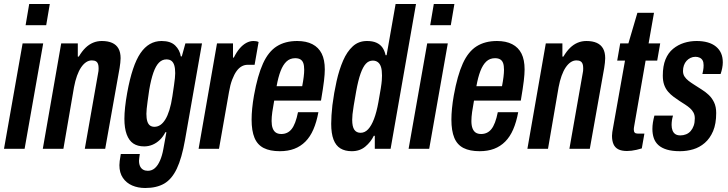

<svg xmlns="http://www.w3.org/2000/svg" viewBox="-21 -744 3640 960"><path d="M107 -618 125 -724H228L210 -618ZM-1 0 92 -527H195L102 0Z M193 0 285 -527H368V-461H373Q389 -488 406.5 -505Q424 -522 444.5 -530.5Q465 -539 488 -539Q519 -539 540 -529.5Q561 -520 571.5 -501Q582 -482 582 -453Q582 -442 580.5 -430Q579 -418 577 -404L505 0H403L469 -375Q471 -383 471.5 -389.5Q472 -396 472 -403Q472 -416 469 -424.5Q466 -433 458.5 -437.5Q451 -442 438 -442Q423 -442 409.5 -433Q396 -424 384.5 -407Q373 -390 364 -365Q355 -340 349 -308L296 0Z M705 196Q669 196 640 183.5Q611 171 593.5 145.5Q576 120 576 82Q576 74 577.5 61Q579 48 583 26H678Q677 36 675.5 44Q674 52 674 59Q674 76 679.5 87.5Q685 99 695 104.5Q705 110 718 110Q738 110 753 97Q768 84 779 59Q790 34 796 0Q800 -21 803.5 -41.5Q807 -62 811 -83H806Q795 -61 778.5 -45Q762 -29 742 -20.5Q722 -12 700 -12Q667 -12 645.5 -26.5Q624 -41 612.5 -72Q601 -103 601 -150Q601 -176 604.5 -208.5Q608 -241 615 -280Q640 -418 681.5 -478.5Q723 -539 787 -539Q832 -539 855 -516.5Q878 -494 883 -462H888L906 -527H989L904 -44Q888 47 863 99.5Q838 152 800 174Q762 196 705 196ZM751 -110Q767 -110 780.5 -119Q794 -128 805.5 -146.5Q817 -165 826 -194Q835 -223 841 -263Q846 -296 849 -317.5Q852 -339 853.5 -353Q855 -367 855 -378Q855 -402 850.5 -417Q846 -432 836.5 -439.5Q827 -447 811 -447Q790 -447 774 -431Q758 -415 746 -381Q734 -347 725 -294Q720 -260 717 -237.5Q714 -215 712.5 -200.5Q711 -186 711 -175Q711 -152 715.5 -137.5Q720 -123 729 -116.5Q738 -110 751 -110Z M972 0 1064 -527H1144V-456H1148Q1162 -484 1177.5 -502Q1193 -520 1210.5 -529.5Q1228 -539 1246 -539Q1253 -539 1259.5 -538Q1266 -537 1272 -534L1252 -420H1217Q1201 -420 1187 -412Q1173 -404 1161.5 -388Q1150 -372 1140 -346Q1130 -320 1124 -284L1074 0Z M1378 12Q1329 12 1297.5 -4Q1266 -20 1251.5 -55Q1237 -90 1237 -146Q1237 -172 1240 -202.5Q1243 -233 1249 -267Q1267 -367 1294 -426.5Q1321 -486 1363 -512.5Q1405 -539 1465 -539Q1510 -539 1541 -523Q1572 -507 1587.5 -476Q1603 -445 1603 -397Q1603 -374 1599 -340Q1595 -306 1584 -241H1350Q1344 -209 1340.5 -184Q1337 -159 1337 -139Q1337 -117 1342.5 -102.5Q1348 -88 1358.5 -81Q1369 -74 1386 -74Q1401 -74 1414 -80Q1427 -86 1437 -98.5Q1447 -111 1455 -132Q1463 -153 1469 -183H1571Q1562 -134 1546 -97Q1530 -60 1506 -36Q1482 -12 1450.5 0Q1419 12 1378 12ZM1362 -313H1490Q1495 -339 1497.5 -359.5Q1500 -380 1500 -395Q1500 -416 1495.5 -428.5Q1491 -441 1481 -447Q1471 -453 1455 -453Q1429 -453 1411.5 -436.5Q1394 -420 1382 -389Q1370 -358 1362 -313Z M1738 12Q1704 12 1681 -2Q1658 -16 1646.5 -46.5Q1635 -77 1635 -125Q1635 -145 1636.5 -168Q1638 -191 1641 -218Q1649 -281 1662 -338.5Q1675 -396 1694.5 -441Q1714 -486 1743 -512.5Q1772 -539 1814 -539Q1842 -539 1861 -530.5Q1880 -522 1891 -506.5Q1902 -491 1907 -468H1912L1957 -724H2059L1932 0H1853V-65H1848Q1833 -34 1805.5 -11Q1778 12 1738 12ZM1782 -80Q1803 -80 1819.5 -97.5Q1836 -115 1849 -149Q1862 -183 1871 -233Q1879 -277 1883 -302.5Q1887 -328 1888 -342Q1889 -356 1889 -366Q1889 -393 1884 -409Q1879 -425 1868.5 -433Q1858 -441 1843 -441Q1823 -441 1808.5 -425.5Q1794 -410 1782 -376.5Q1770 -343 1760 -288Q1752 -243 1747.5 -215.5Q1743 -188 1741.5 -172.5Q1740 -157 1740 -145Q1740 -111 1750.5 -95.5Q1761 -80 1782 -80Z M2130 -618 2148 -724H2251L2233 -618ZM2022 0 2115 -527H2218L2125 0Z M2377 12Q2328 12 2296.5 -4Q2265 -20 2250.5 -55Q2236 -90 2236 -146Q2236 -172 2239 -202.5Q2242 -233 2248 -267Q2266 -367 2293 -426.5Q2320 -486 2362 -512.5Q2404 -539 2464 -539Q2509 -539 2540 -523Q2571 -507 2586.5 -476Q2602 -445 2602 -397Q2602 -374 2598 -340Q2594 -306 2583 -241H2349Q2343 -209 2339.5 -184Q2336 -159 2336 -139Q2336 -117 2341.5 -102.5Q2347 -88 2357.5 -81Q2368 -74 2385 -74Q2400 -74 2413 -80Q2426 -86 2436 -98.5Q2446 -111 2454 -132Q2462 -153 2468 -183H2570Q2561 -134 2545 -97Q2529 -60 2505 -36Q2481 -12 2449.5 0Q2418 12 2377 12ZM2361 -313H2489Q2494 -339 2496.5 -359.5Q2499 -380 2499 -395Q2499 -416 2494.5 -428.5Q2490 -441 2480 -447Q2470 -453 2454 -453Q2428 -453 2410.5 -436.5Q2393 -420 2381 -389Q2369 -358 2361 -313Z M2616 0 2708 -527H2791V-461H2796Q2812 -488 2829.5 -505Q2847 -522 2867.5 -530.5Q2888 -539 2911 -539Q2942 -539 2963 -529.5Q2984 -520 2994.5 -501Q3005 -482 3005 -453Q3005 -442 3003.5 -430Q3002 -418 3000 -404L2928 0H2826L2892 -375Q2894 -383 2894.5 -389.5Q2895 -396 2895 -403Q2895 -416 2892 -424.5Q2889 -433 2881.5 -437.5Q2874 -442 2861 -442Q2846 -442 2832.5 -433Q2819 -424 2807.5 -407Q2796 -390 2787 -365Q2778 -340 2772 -308L2719 0Z M3114 11Q3087 11 3070.5 2.5Q3054 -6 3046.5 -23Q3039 -40 3039 -65Q3039 -73 3040.5 -83.5Q3042 -94 3044 -104L3104 -441H3065L3080 -527H3121L3166 -680H3249L3222 -527H3280L3265 -441H3207L3150 -114Q3149 -110 3148.5 -104.5Q3148 -99 3148 -97Q3148 -86 3152.5 -81Q3157 -76 3168 -76H3201L3188 -2Q3175 2 3162 5Q3149 8 3137 9.5Q3125 11 3114 11Z M3379 12Q3340 12 3313.5 4Q3287 -4 3271 -18.5Q3255 -33 3248 -53.5Q3241 -74 3241 -99Q3241 -115 3243.5 -131Q3246 -147 3251 -166H3344Q3340 -152 3338.5 -141Q3337 -130 3337 -119Q3337 -104 3341.5 -92Q3346 -80 3355.5 -73.5Q3365 -67 3381 -67Q3396 -67 3409.5 -72.5Q3423 -78 3432.5 -89Q3442 -100 3447.5 -115.5Q3453 -131 3453 -152Q3453 -169 3446.5 -181Q3440 -193 3429.5 -202.5Q3419 -212 3405 -221Q3391 -230 3377 -239Q3362 -249 3347 -260Q3332 -271 3319.5 -285.5Q3307 -300 3300 -319.5Q3293 -339 3293 -366Q3293 -414 3306.5 -447Q3320 -480 3344.5 -500Q3369 -520 3399 -529.5Q3429 -539 3462 -539Q3493 -539 3517.5 -532Q3542 -525 3559 -511Q3576 -497 3584.5 -477.5Q3593 -458 3593 -432Q3593 -419 3590 -403.5Q3587 -388 3582 -374H3491Q3496 -396 3496.5 -405Q3497 -414 3497 -418Q3497 -433 3492 -442Q3487 -451 3477.5 -455.5Q3468 -460 3456 -460Q3443 -460 3431.5 -454.5Q3420 -449 3411.5 -439.5Q3403 -430 3398.5 -417Q3394 -404 3394 -389Q3394 -373 3401.5 -361.5Q3409 -350 3421 -340.5Q3433 -331 3449 -321Q3467 -309 3486.5 -297Q3506 -285 3522.5 -269.5Q3539 -254 3549.5 -232Q3560 -210 3560 -179Q3560 -125 3544.5 -88.5Q3529 -52 3503 -29.5Q3477 -7 3445 2.5Q3413 12 3379 12Z"/></svg>

Font: Archivo ExtraCondensed SemiBold
Style: Italic
Weight: 600
Width: 2
Italic angle: -10°
Designer: Hector Gatti
Foundry: Omnibus-Type
Version: Version 2.001